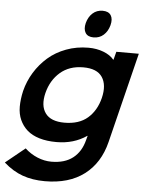

<svg xmlns="http://www.w3.org/2000/svg" viewBox="-75 -931 912 1200"><g transform="rotate(5 381.0 -331.5)"><path d="M562 -335Q582 -417 549.3 -466.1Q516.6 -515.1 430.2 -515.1Q342.8 -515.1 285.6 -465.6Q228.5 -416 208 -335Q188 -254.4 222.2 -207.3Q256.3 -160.2 341.8 -160.2Q433.6 -160.2 487.8 -207.3Q542 -254.4 562 -335ZM627 -629.9H768.1L627.9 -64Q594.7 69.8 498.8 142.3Q402.8 214.8 252 214.8Q174.3 214.8 112.1 192.6Q49.8 170.4 -6.8 120.1L115.2 21Q150.9 53.7 194.3 71.8Q237.8 89.8 282.2 89.8Q365.7 89.8 417 49.8Q468.3 9.8 486.8 -64L494.1 -90.8H492.2Q411.6 -35.2 303.2 -35.2Q242.2 -35.2 195.3 -49.3Q148.4 -63.5 118.7 -89.8Q88.9 -116.2 72.3 -153.1Q55.7 -189.9 55.7 -235.8Q55.7 -281.7 67.9 -335Q83.5 -397.5 117.2 -452.4Q150.9 -507.3 199 -549.3Q247.1 -591.3 312.5 -615.7Q377.9 -640.1 452.1 -640.1Q503.4 -640.1 546.4 -623.5Q589.4 -606.9 611.8 -579.1H613.8ZM576.2 -792Q565.9 -753.4 540 -730.2Q514.2 -707 477.1 -707Q440.4 -707 426 -730.5Q411.6 -753.9 420.9 -792Q431.2 -831.1 457 -854.5Q482.9 -877.9 520 -877.9Q557.1 -877.9 571.8 -854.5Q586.4 -831.1 576.2 -792Z"/></g></svg>

Font: Sinkin Sans 600 SemiBold Italic
Style: Regular
Weight: 600
Italic angle: -112°
Designer: Keith Bates
Foundry: K-Type
Version: Sinkin Sans (version 1.0)  by Keith Bates   •   © 2014   www